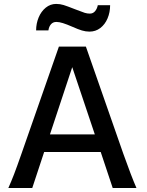

<svg xmlns="http://www.w3.org/2000/svg" viewBox="-20 -948 741 968"><path d="M88.4 -173.3 276.9 -712.9H413.1L601.6 -173.3Q641.1 -62 668 0H548.3L487.8 -181.6H202.6L142.6 0H22Q36.1 -31.2 50.8 -69.3Q65.4 -107.4 88.4 -173.3ZM344.2 -609.4 231.9 -270.5H458ZM263.2 -928.2Q282.7 -928.2 300.8 -922.6Q318.8 -917 356 -902.3L368.7 -897.5Q394.5 -887.2 407.2 -883.3Q419.9 -879.4 433.1 -879.4Q449.2 -879.4 459.5 -891.8Q469.7 -904.3 473.1 -921.9H535.2Q535.2 -885.7 522.2 -855.2Q509.3 -824.7 485.6 -806.6Q461.9 -788.6 431.2 -788.6Q412.1 -788.6 392.8 -794.4Q373.5 -800.3 346.2 -812.5Q315.9 -825.7 297.1 -831.5Q278.3 -837.4 264.2 -837.4Q247.1 -837.4 236.8 -825.4Q226.6 -813.5 224.1 -794.9H162.1Q162.1 -829.1 174.8 -859.9Q187.5 -890.6 210.7 -909.4Q233.9 -928.2 263.2 -928.2Z"/></svg>

Font: Lesson One Medium
Style: Regular
Weight: 500
Designer: But Ko, Victor Gaultney, Annie Olsen, Julie Remington, Don Collingsworth, Eric Hays, Becca Hirsbrunner
Version: Version 1.100